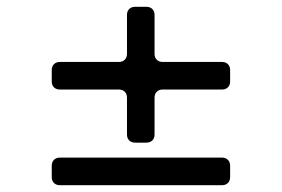

<svg xmlns="http://www.w3.org/2000/svg" viewBox="-20 -649 828 564"><path d="M434 -605V-491Q434 -480 440.5 -473.5Q447 -467 458 -467H632Q643 -467 649.5 -460.5Q656 -454 656 -443V-410Q656 -399 649.5 -392.5Q643 -386 632 -386H458Q447 -386 440.5 -379.5Q434 -373 434 -362V-254Q434 -243 427.5 -236.5Q421 -230 410 -230H377Q366 -230 359.5 -236.5Q353 -243 353 -254V-362Q353 -373 346.5 -379.5Q340 -386 329 -386H156Q145 -386 138.5 -392.5Q132 -399 132 -410V-443Q132 -454 138.5 -460.5Q145 -467 156 -467H329Q340 -467 346.5 -473.5Q353 -480 353 -491V-605Q353 -616 359.5 -622.5Q366 -629 377 -629H410Q421 -629 427.5 -622.5Q434 -616 434 -605ZM632 -105H156Q145 -105 138.5 -111.5Q132 -118 132 -129V-162Q132 -173 138.5 -179.5Q145 -186 156 -186H632Q643 -186 649.5 -179.5Q656 -173 656 -162V-129Q656 -118 649.5 -111.5Q643 -105 632 -105Z"/></svg>

Font: Shippori Gochic B2 Bold
Style: Regular
Weight: 700
Designer: FONTDASU
Foundry: FONTDASU / Google Inc. / but / Adobe
Version: Version 1.130